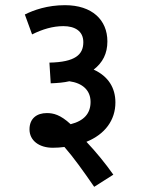

<svg xmlns="http://www.w3.org/2000/svg" viewBox="-20 -652 549 742"><path d="M76 -596 104 -519C144 -539 184 -551 225 -551C268 -551 302 -533 302 -489C302 -441 271 -412 171 -410L176 -330C203 -331 227 -333 248 -338C299 -331 330 -303 330 -258C330 -214 305 -185 253 -172C213 -209 186 -215 161 -215C122 -215 94 -194 94 -152C94 -109 131 -81 184 -81C199 -81 214 -82 229 -84C264 -44 302 9 344 70L418 23C387 -21 350 -66 314 -104C386 -133 426 -188 426 -256C426 -312 399 -357 342 -383C377 -410 395 -445 395 -492C395 -575 336 -632 231 -632C163 -632 110 -613 76 -596Z"/></svg>

Font: Noto Sans Devanagari UI SemiCondensed Medium
Style: Regular
Weight: 500
Width: 4
Designer: Jelle Bosma - Monotype Design Team
Foundry: Monotype Imaging Inc.
Version: Version 2.004